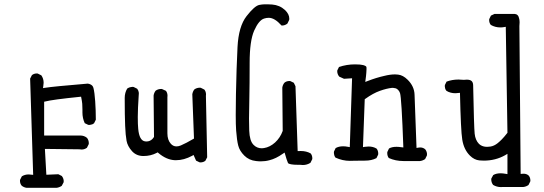

<svg xmlns="http://www.w3.org/2000/svg" viewBox="-20 -753 2540 896"><path d="M364.7 -241.7V-228Q364.7 -201.2 375.5 -178.2L391.6 -170.4Q393.6 -169.9 396.5 -169.9Q399.4 -169.9 403.3 -170.9Q412.1 -171.9 418.9 -177.7L427.2 -194.3Q427.2 -237.8 424.3 -279.8Q421.4 -321.8 416 -342.8Q414.1 -349.6 410.2 -353.5Q402.8 -360.8 389.6 -362.8Q225.6 -349.1 190.4 -343.3L180.7 -341.8L182.1 -352.1Q183.6 -359.9 183.6 -366.7Q183.6 -386.2 172.9 -401.4L156.2 -409.7Q154.3 -410.2 152.3 -410.2Q138.2 -410.2 128.9 -402.3L120.6 -386.2L134.8 63Q119.6 61 113.8 61Q96.2 61 82 69.8L73.7 85.9Q73.2 87.9 73.2 89.8Q73.2 104.5 81.5 113.8Q91.3 121.6 104 123.5H243.7Q256.3 122.1 268.1 114.3L276.9 97.7Q277.3 95.7 277.3 91.6Q277.3 87.4 275.4 81.1Q273.4 74.7 268.6 68.4L252.4 60.1L196.3 62.5L189.5 -58.1L351.6 -56.2Q356.4 -55.2 360.8 -55.2Q374.5 -55.2 385.7 -63.5L394 -80.1Q394.5 -82 394.5 -84Q394.5 -98.6 386.2 -109.4Q373 -120.6 354.5 -120.6H186V-278.3Q199.2 -281.7 212.9 -283.9Q226.6 -286.1 247.1 -289.1Q286.1 -294.4 358.4 -301.8Q362.8 -280.3 363.8 -268.6Q364.7 -253.4 364.7 -241.7Z M915 4.9Q929.2 4.9 938.5 -2.9L946.8 -19L940.9 -306.2Q941.4 -309.1 941.4 -311.5Q941.4 -325.7 933.6 -335L917 -343.3Q915 -343.8 913.1 -343.8Q897.9 -343.8 886.7 -335.4Q879.4 -325.7 877.4 -313L885.3 -106.4Q848.1 -84.5 823.7 -74.2Q813 -69.8 803.7 -69.8Q788.1 -69.8 777.3 -82Q761.2 -99.6 761.2 -130.9V-300.3Q761.7 -303.2 761.7 -305.7Q761.7 -319.8 754.4 -329.1L736.3 -337.4Q734.4 -337.9 732.4 -337.9Q717.3 -337.9 706.1 -329.6Q698.7 -319.8 696.8 -307.1L698.7 -113.8Q694.3 -107.9 691.4 -104.5Q679.7 -92.8 663.6 -92.8Q660.2 -92.8 656.7 -93.3Q629.9 -97.2 625 -151.9Q623 -170.9 623 -207.3Q623 -243.7 627.4 -310.1Q627.9 -313.5 627.9 -316.2Q627.9 -318.8 627.4 -322.8Q626 -331.5 620.1 -338.9L603.5 -347.2Q601.6 -347.7 598.6 -347.7Q595.7 -347.7 591.3 -346.7Q582 -345.7 573.7 -339.8Q562 -320.3 562 -295.9Q562 -211.9 564 -166.5Q565.9 -121.1 570.6 -95.9Q575.2 -70.8 596.2 -47.4Q616.7 -24.9 649.4 -24.9Q683.6 -24.9 711.4 -39.6L715.8 -42L719.7 -38.6Q756.8 -7.3 795.9 -5.4Q798.8 -5.4 801.8 -5.4Q838.4 -5.4 876.5 -25.9L883.3 -29.8L895 -3.4L911.1 4.4Q913.1 4.9 915 4.9Z M1380.4 16.1Q1386.7 17.1 1393.1 17.1Q1412.6 17.1 1428.7 6.8L1437 -9.8Q1437.5 -11.7 1437.5 -13.7Q1437.5 -27.8 1429.7 -37.1Q1409.7 -48.3 1383.8 -48.3Q1379.9 -48.3 1369.1 -47.9L1358.9 -350.6L1351.1 -366.7L1335 -374.5Q1333 -375 1331.1 -375Q1316.4 -375 1307.1 -366.7Q1299.3 -356.9 1297.4 -344.2L1299.3 -142.1Q1287.6 -109.9 1263.7 -88.1Q1239.7 -66.4 1211.9 -62Q1206.5 -61 1201.7 -61Q1179.2 -61 1163.6 -76.7Q1153.8 -86.4 1148.9 -103Q1144 -119.6 1143.1 -143.1Q1142.1 -166.5 1142.1 -199.2Q1142.1 -231.9 1143.6 -295.2Q1145 -358.4 1145 -460.2Q1145 -562 1166 -609.9Q1188 -659.2 1212.9 -666.5Q1223.1 -669.9 1234.4 -669.9Q1261.7 -669.9 1293.5 -634.3Q1294.4 -633.8 1295.4 -633.8Q1310.1 -633.8 1321.3 -643.1L1329.6 -660.2Q1330.1 -663.1 1330.1 -665.5Q1330.1 -687.5 1309.6 -706.5Q1285.2 -729 1250 -731.9Q1236.3 -732.9 1228.3 -732.9Q1220.2 -732.9 1214.4 -732.9Q1201.7 -732.4 1189.9 -730Q1168 -725.6 1130.6 -677.7Q1093.3 -629.9 1088.4 -533.2Q1083.5 -436.5 1081.1 -313Q1080.1 -261.2 1080.1 -215.8Q1080.1 -170.4 1082 -143.6Q1085.4 -98.1 1091.8 -73.5Q1098.1 -48.8 1120.1 -26.9Q1142.1 -4.9 1174.8 -1.5Q1186 0 1196.8 0Q1218.3 0 1237.8 -5.4Q1267.6 -12.7 1299.3 -35.2L1308.1 -41Q1318.4 -4.4 1324.2 8.3Q1324.2 8.3 1324.7 8.8Q1327.6 11.7 1339.1 13.9Q1350.6 16.1 1372.1 16.1Q1376 16.1 1379.9 16.1Z M1972.2 -27.3Q1972.7 -29.8 1972.7 -34.2Q1972.7 -38.6 1970.7 -44.7Q1968.8 -50.8 1964.4 -56.2Q1954.6 -64.9 1940.4 -64.9Q1936.5 -64.9 1931.6 -64L1923.8 -62.5Q1915.5 -272.5 1914.6 -310.5Q1913.6 -350.1 1882.3 -380.9Q1860.8 -402.3 1837.9 -404.8Q1831.1 -405.8 1823.7 -405.8Q1800.8 -405.8 1773.4 -398.9Q1736.3 -390.6 1695.8 -375L1684.6 -370.6Q1689 -402.8 1689.5 -413.6Q1690.4 -424.8 1690.4 -430.4Q1690.4 -436 1690.2 -438.7Q1689.9 -441.4 1688 -443.4Q1685.1 -446.3 1675.3 -449.2Q1662.6 -452.6 1636.7 -452.6Q1597.7 -452.6 1562 -440.4L1554.2 -424.8Q1553.7 -423.3 1553.7 -421.4Q1553.7 -406.7 1563 -395.5L1585.4 -385.3L1623 -387.7L1612.3 -66.4L1604 -67.9Q1591.8 -70.3 1581.1 -70.3Q1561 -70.3 1546.4 -62L1538.6 -45.9Q1538.1 -43.5 1538.1 -39.3Q1538.1 -35.2 1539.8 -29.1Q1541.5 -22.9 1545.4 -17.6Q1578.6 -2.4 1612.3 -2.4Q1614.3 -2.4 1634.3 -2.9Q1654.3 -3.4 1684.1 -3.4Q1713.9 -3.4 1736.8 -15.1L1744.6 -31.2Q1745.1 -33.7 1745.1 -35.6Q1745.1 -50.3 1737.3 -59.6Q1721.2 -69.3 1700.2 -69.3Q1691.9 -69.3 1682.6 -67.9L1673.8 -66.4L1682.1 -290L1685.1 -292Q1721.2 -317.9 1752.9 -329.1Q1784.7 -340.3 1808.1 -342.8Q1811 -342.8 1815.2 -342.8Q1819.3 -342.8 1825.7 -341.1Q1832 -339.4 1837.6 -333.7Q1843.3 -328.1 1846.7 -318.8Q1854 -297.4 1862.3 -64.9L1853.5 -65.9Q1840.8 -67.9 1830.6 -67.9Q1808.6 -67.9 1795.4 -60.1L1787.6 -43.9Q1787.1 -41.5 1787.1 -39.6Q1787.1 -24.9 1794.4 -15.6Q1825.7 -1.5 1862.3 -1.5H1939.9Q1952.6 -2.9 1963.9 -10.7Z M2455.1 89.8Q2455.1 75.2 2446.8 65.9Q2437.5 57.6 2422.9 57.6Q2420.4 57.6 2409.7 58.6L2403.8 -631.3Q2404.8 -640.1 2404.8 -648.4Q2404.8 -656.7 2403.3 -664.1Q2400.9 -676.8 2395.5 -682.1Q2390.1 -687.5 2381.8 -688H2287.6L2271 -680.2L2263.2 -664.1Q2262.7 -662.1 2262.7 -660.2Q2262.7 -646 2270.5 -636.7Q2291 -625 2314.9 -625Q2323.2 -625 2332 -626.5L2340.3 -627.9L2348.1 -133.3Q2332.5 -113.3 2321.5 -102.3Q2310.5 -91.3 2302.2 -84.7Q2293.9 -78.1 2285.4 -74.2Q2276.9 -70.3 2268.8 -69.1Q2260.7 -67.9 2255.6 -67.9Q2250.5 -67.9 2248 -67.9Q2228 -69.3 2215.3 -81.5Q2198.2 -99.1 2195.1 -128.9Q2191.9 -158.7 2188 -356Q2187.5 -368.2 2181.2 -374.5Q2174.3 -381.3 2158.2 -381.3Q2152.8 -381.3 2144.5 -380.4Q2131.3 -381.8 2119.6 -381.8Q2089.8 -381.8 2064 -372.1L2056.2 -356.4Q2055.7 -354.5 2055.7 -350.3Q2055.7 -346.2 2057.4 -340.1Q2059.1 -334 2063.5 -329.1Q2081.5 -317.9 2105.5 -317.9Q2111.8 -317.9 2126.5 -319.8Q2130.4 -142.1 2137.2 -101.6Q2144.5 -55.2 2172.9 -26.9Q2192.9 -6.8 2217.3 -4.4Q2227.5 -3.4 2237.8 -3.4Q2292.5 -3.4 2337.4 -28.8L2348.1 -35.2V59.6L2339.4 58.1Q2326.7 55.7 2315.9 55.7Q2295.4 55.7 2281.7 64L2272.9 80.1Q2272.5 82 2272.5 84Q2272.5 98.6 2281.2 109.9Q2297.9 120.1 2318.4 120.1L2325.2 119.6H2422.4Q2435.1 118.2 2446.3 110.4L2454.6 93.8Q2455.1 91.8 2455.1 89.8Z"/></svg>

Font: Bakudai
Style: ExtraLight
Weight: 200
Version: Version 1.48